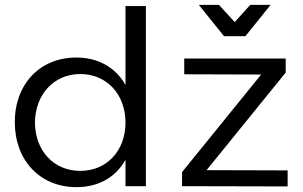

<svg xmlns="http://www.w3.org/2000/svg" viewBox="-20 -767 1247 791"><path d="M991 -618 1095 -747H1011L947 -676L882 -747H799L903 -618ZM497 -417C457 -488 386 -530 294 -530C145 -530 41 -421 41 -264C41 -107 144 4 295 4C387 4 458 -38 497 -109V0H581V-742H497ZM831 -66 1157 -468V-526H739V-461L1056 -460L730 -58V0L1165 1V-65ZM311 -63C201 -63 125 -146 124 -262C125 -378 202 -462 311 -462C420 -462 497 -378 497 -262C497 -146 420 -63 311 -63Z"/></svg>

Font: Juman Normal
Style: Regular
Weight: 300
Designer: Bandar Raffah (Arabic) Julieta Ulanovsky (Latin)
Foundry: Caramella
Version: Version 5.022;PS 005.022;hotconv 1.0.88;makeotf.lib2.5.64775